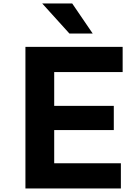

<svg xmlns="http://www.w3.org/2000/svg" viewBox="-20 -1065 790 1085"><path d="M123.7 -800H673.1V-657.8H286.3V-466.8H623.1V-330H286.3V-142.2H663.1V0H123.7ZM388.1 -1045.3H218.6L372.3 -875.5H503.9Z"/></svg>

Font: Martian Mono sWd Rg
Style: Regular
Weight: 400
Width: 6
Monospace: yes
Designer: Roman Shamin
Foundry: Evil Martians
Version: Version 1.000